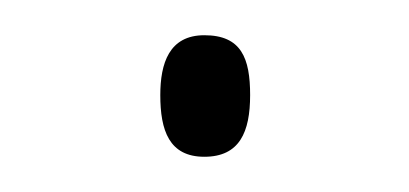

<svg xmlns="http://www.w3.org/2000/svg" viewBox="-20 -82 232 109"><path d="M71 -28C71 -8 76 7 96 7C116 7 122 -7 122 -28C122 -49 117 -62 96 -62C76 -62 71 -46 71 -28Z"/></svg>

Font: Noto Sans Thai Looped Condensed Thin
Style: Regular
Weight: 100
Width: 3
Designer: Sasikarn Vongin, Ben Mitchell
Foundry: The Fontpad Ltd
Version: Version 1.001